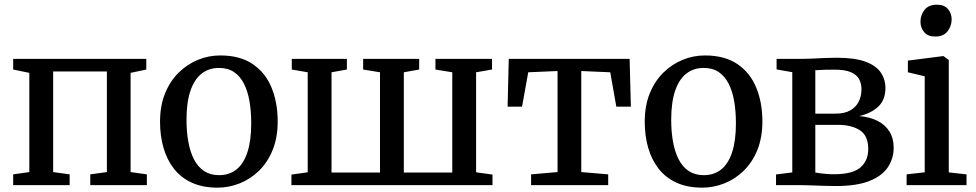

<svg xmlns="http://www.w3.org/2000/svg" viewBox="-20 -808 4262 838"><path d="M37.5 0V-47L108 -57V-490L37.5 -504.5V-551H618.5V-504.5L550 -490V-57L621 -47V0H374V-47L446.5 -57V-496H212V-57L284 -47V0Z M678.5 -276.5Q678.5 -346.5 700.5 -400.5Q722.5 -454.5 760 -491.2Q797.5 -528 844.2 -547Q891 -566 941 -566Q1028 -566 1083.5 -528Q1139 -490 1165.5 -424.8Q1192 -359.5 1192 -278.5Q1192 -208 1170.2 -154Q1148.5 -100 1111 -63.2Q1073.5 -26.5 1026.5 -7.8Q979.5 11 929.5 11Q864.5 11 817 -10.8Q769.5 -32.5 739 -71.8Q708.5 -111 693.5 -163.2Q678.5 -215.5 678.5 -276.5ZM936 -43.5Q981 -43.5 1012.2 -68.5Q1043.5 -93.5 1060 -144Q1076.5 -194.5 1076.5 -270Q1076.5 -321.5 1069 -365.5Q1061.5 -409.5 1045 -442.2Q1028.5 -475 1001.8 -493.2Q975 -511.5 936 -511.5Q891.5 -511.5 859.8 -486.5Q828 -461.5 811 -411.2Q794 -361 794 -284.5Q794 -233 802 -189Q810 -145 826.8 -112.2Q843.5 -79.5 870.8 -61.5Q898 -43.5 936 -43.5Z M1252 0V-46L1323 -56V-492.5L1253.5 -504.5V-551H1494V-504.5L1427 -492.5V-55H1638.5V-492.5L1565 -504.5V-551H1809.5V-504.5L1742.5 -492.5V-55H1954V-492.5L1880.5 -504.5V-551H2127.5V-504.5L2058 -492.5V-56L2129.5 -46V0Z M2298 0V-47L2413.5 -57V-498L2285.5 -492.5L2258.5 -342.5H2195.5L2200.5 -551H2728L2733.5 -342.5H2670L2643.5 -492.5L2517 -498V-57L2634.5 -47V0Z M2794 -276.5Q2794 -346.5 2816 -400.5Q2838 -454.5 2875.5 -491.2Q2913 -528 2959.8 -547Q3006.5 -566 3056.5 -566Q3143.5 -566 3199 -528Q3254.5 -490 3281 -424.8Q3307.5 -359.5 3307.5 -278.5Q3307.5 -208 3285.8 -154Q3264 -100 3226.5 -63.2Q3189 -26.5 3142 -7.8Q3095 11 3045 11Q2980 11 2932.5 -10.8Q2885 -32.5 2854.5 -71.8Q2824 -111 2809 -163.2Q2794 -215.5 2794 -276.5ZM3051.5 -43.5Q3096.5 -43.5 3127.8 -68.5Q3159 -93.5 3175.5 -144Q3192 -194.5 3192 -270Q3192 -321.5 3184.5 -365.5Q3177 -409.5 3160.5 -442.2Q3144 -475 3117.2 -493.2Q3090.5 -511.5 3051.5 -511.5Q3007 -511.5 2975.2 -486.5Q2943.5 -461.5 2926.5 -411.2Q2909.5 -361 2909.5 -284.5Q2909.5 -233 2917.5 -189Q2925.5 -145 2942.2 -112.2Q2959 -79.5 2986.2 -61.5Q3013.5 -43.5 3051.5 -43.5Z M3627 4Q3603.5 4 3573.8 3Q3544 2 3516.5 1Q3489 0 3472.5 0H3367V-46.5L3438 -55.5V-493L3369.5 -505V-551H3480.5Q3497.5 -551 3523.2 -552.2Q3549 -553.5 3577.8 -554.8Q3606.5 -556 3631.5 -556Q3711 -556 3757.5 -538.8Q3804 -521.5 3824.2 -491.5Q3844.5 -461.5 3844.5 -423.5Q3844.5 -372 3813 -342.5Q3781.5 -313 3730 -301.5Q3777 -297.5 3810.5 -280.2Q3844 -263 3862.2 -233.8Q3880.5 -204.5 3880.5 -163.5Q3880.5 -116.5 3855.5 -78.5Q3830.5 -40.5 3775 -18.2Q3719.5 4 3627 4ZM3619.5 -47.5Q3701 -47.5 3735.2 -77Q3769.5 -106.5 3769.5 -157.5Q3769.5 -216 3733 -239.5Q3696.5 -263 3638.5 -263H3538.5V-55Q3546 -53.5 3559 -51.8Q3572 -50 3587.8 -48.8Q3603.5 -47.5 3619.5 -47.5ZM3538.5 -312H3626Q3667.5 -312 3692.5 -327Q3717.5 -342 3728.8 -366.2Q3740 -390.5 3740 -418Q3740 -443.5 3729.5 -462.8Q3719 -482 3693.5 -493Q3668 -504 3622 -504Q3600.5 -504 3579 -503.5Q3557.5 -503 3538.5 -501.5Z M3937 0V-47L4016 -56V-475L3942.5 -492.5V-543.5L4095 -563H4098.5L4121 -546V-55.5L4198.5 -47V0ZM4061 -648.5Q4030 -648.5 4013.8 -667.5Q3997.5 -686.5 3997.5 -713.5Q3997.5 -742.5 4015.2 -765Q4033 -787.5 4069 -787.5H4070Q4101 -787.5 4117.2 -768.8Q4133.5 -750 4133.5 -723.5Q4133.5 -694 4115.5 -671.2Q4097.5 -648.5 4062 -648.5Z"/></svg>

Font: Merriweather 28pt
Style: Regular
Weight: 400
Version: Version 2.100